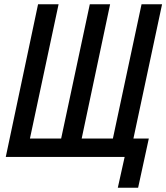

<svg xmlns="http://www.w3.org/2000/svg" viewBox="-20 -734 778 898"><path d="M531 144 563 0H7L158 -714H254L120 -86H266L400 -714H495L362 -86H508L642 -714H738L604 -86H676L626 144Z"/></svg>

Font: Noto Sans ExtraCondensed Medium
Style: Italic
Weight: 500
Width: 2
Italic angle: -12°
Designer: Monotype Design Team
Foundry: Monotype Imaging Inc.
Version: Version 2.013; ttfautohint (v1.8.4.7-5d5b)